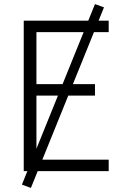

<svg xmlns="http://www.w3.org/2000/svg" viewBox="-20 -836 615 938"><path d="M96 0V-735H511V-679H158V-425H444V-369H158V-56H511V0ZM131 82 87 66 444 -816 488 -800Z"/></svg>

Font: Jozsika Light
Style: Regular
Weight: 300
Monospace: yes
Designer: Belleve Invis
Foundry: Belleve Invis
Version: 2.1.0